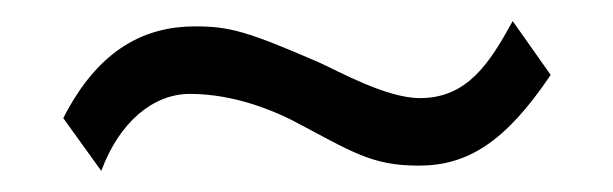

<svg xmlns="http://www.w3.org/2000/svg" viewBox="-20 -345 581 182"><path d="M466 -325C444 -285 423 -252 378 -252C346 -252 300 -278 282 -286C215 -315 198 -320 165 -320C119 -320 74 -300 40 -233L76 -183C93 -229 125 -256 160 -256C202 -256 239 -240 257 -231C314 -201 332 -188 377 -188C423 -188 459 -210 502 -274Z"/></svg>

Font: XITS Math
Style: Regular
Weight: 400
Designer: MicroPress Inc., with final additions and corrections provided by Coen Hoffman, Elsevier (retired)
Version: Version 1.302